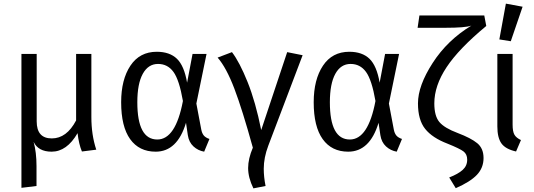

<svg xmlns="http://www.w3.org/2000/svg" viewBox="-20 -823 2938 1057"><path d="M510 1 431 11Q414 -29 407 -90Q348 12 264 12Q191 12 165 -42Q181 15 181 92V201L98 211V-526H182V-155Q182 -61 265 -61Q347 -61 399 -160V-526H483V-179Q483 -80 510 1Z M850 -471Q796 -471 766 -416.5Q736 -362 736 -260Q736 -55 846 -55Q947 -55 987 -267Q967 -383 935 -427Q903 -471 850 -471ZM843 -538Q914 -538 954 -499.5Q994 -461 1010 -368L1040 -526H1117L1061 -253L1088 -110Q1092 -89 1102 -77Q1112 -65 1133 -58L1104 12Q1070 6 1045 -17Q1020 -40 1014 -79L1004 -147Q956 12 837 12Q746 12 696.5 -57Q647 -126 647 -260Q647 -385 698 -461.5Q749 -538 843 -538Z M1178 -506 1257 -536Q1299 -481 1343 -371.5Q1387 -262 1418 -107L1561 -536L1646 -519L1457 -21Q1432 45 1432 106Q1432 151 1442 201L1375 214Q1346 155 1346 102Q1346 51 1372 -10Q1314 -220 1270 -335.5Q1226 -451 1178 -506Z M1910 -471Q1856 -471 1826 -416.5Q1796 -362 1796 -260Q1796 -55 1906 -55Q2007 -55 2047 -267Q2027 -383 1995 -427Q1963 -471 1910 -471ZM1903 -538Q1974 -538 2014 -499.5Q2054 -461 2070 -368L2100 -526H2177L2121 -253L2148 -110Q2152 -89 2162 -77Q2172 -65 2193 -58L2164 12Q2130 6 2105 -17Q2080 -40 2074 -79L2064 -147Q2016 12 1897 12Q1806 12 1756.5 -57Q1707 -126 1707 -260Q1707 -385 1758 -461.5Q1809 -538 1903 -538Z M2646 -738 2657 -680Q2506 -555 2438.5 -453Q2371 -351 2371 -254Q2371 -184 2399 -151Q2427 -118 2499 -91Q2573 -63 2607.5 -34.5Q2642 -6 2642 47Q2642 101 2605.5 139.5Q2569 178 2489 213L2453 154Q2502 135 2527 112.5Q2552 90 2552 56Q2552 26 2531.5 10.5Q2511 -5 2444 -32Q2360 -64 2320.5 -113.5Q2281 -163 2281 -254Q2281 -351 2362 -476.5Q2443 -602 2575 -682Q2543 -670 2429 -670H2279L2289 -738Z M2802 -526V-137Q2802 -99 2812 -81.5Q2822 -64 2848 -52L2821 11Q2763 -2 2740.5 -33.5Q2718 -65 2718 -127V-526ZM2857 -786 2792 -596 2729 -606 2765 -803Z"/></svg>

Font: FiraSans
Style: Regular
Weight: 350
Designer: Carrois Corporate & Edenspiekermann AG
Foundry: Carrois Corporate GbR & Edenspiekermann AG
Version: Version 3.106;PS 003.106;hotconv 1.0.70;makeotf.lib2.5.58329